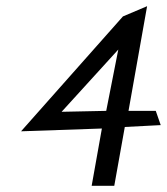

<svg xmlns="http://www.w3.org/2000/svg" viewBox="-20 -600 539 620"><path d="M377 -547 48 -176 309 -185 276 0H349L383 -190L499 -196L483 -242H395L455 -580ZM362 -440 323 -242 179 -239Z"/></svg>

Font: Stormblade
Style: Obl
Weight: 400
Designer: Mew Too
Foundry: Cannot Into Space Fonts
Version: Version 0.77